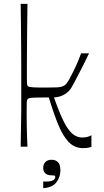

<svg xmlns="http://www.w3.org/2000/svg" viewBox="-20 -760 539 997"><path d="M87.4 1.7Q88.4 -54.9 88.9 -91.5Q89.4 -128.1 89.9 -151Q90.4 -173.9 90.4 -190.3Q90.4 -206.7 90.4 -221.7Q90.4 -236.7 90.4 -257.7Q90.4 -278.7 90.4 -316Q90.4 -353.3 90.4 -402.7Q90.4 -452.1 89.9 -508.4Q89.4 -564.7 88.9 -624.1Q88.4 -683.4 87.4 -740H122.6Q121.6 -682.1 121.1 -619.9Q120.6 -557.6 120.1 -500.7Q119.6 -443.9 119.6 -403.1Q119.6 -362.3 119.6 -348.6Q119.6 -330.1 120.6 -323.1Q121.7 -316.1 124.4 -312.6Q130.1 -307.9 151.2 -306.6Q172.3 -305.3 217.9 -305.3Q256.3 -305.3 275.1 -306.3Q293.9 -307.3 302.1 -310.4Q310.4 -313.4 316.6 -317.9Q327.1 -325.7 338.7 -346.4Q350.3 -367.1 361.6 -390.6Q372.9 -413.7 378 -425.4Q383.1 -437.1 387.9 -448.6Q392.6 -460.1 401.1 -482.9H442.3Q415 -426.1 396.6 -390.9Q378.3 -355.7 367.7 -335.4Q357.1 -315 350.9 -305.1Q344.7 -295.1 339.9 -290Q332.1 -281.3 320.2 -273.1Q308.3 -264.9 293.1 -259.9Q278 -254.9 260.4 -254Q286 -180.4 308.4 -134.3Q330.7 -88.1 354.1 -67Q377.6 -45.9 407.3 -45.9Q420.6 -45.9 433.3 -49.1Q446 -52.4 454.7 -57.7V2.4Q450.9 4 443.6 5.9Q436.4 7.7 428.3 8.4Q420.1 9.1 410.7 9.1Q366.6 9.1 336.1 -23.1Q305.6 -55.3 281.6 -114.6Q257.6 -173.9 233.6 -253.9Q174.7 -253.9 151.6 -252.8Q128.6 -251.7 123.4 -245Q119.4 -240.6 118.9 -228.1Q118.4 -215.7 118.4 -176.4Q118.4 -171.6 118.5 -150.9Q118.6 -130.1 119.1 -101.9Q119.7 -73.7 120.6 -45.7Q121.6 -17.7 122.6 1.7ZM204.4 216.9V182.1Q207.4 182.3 211 182.5Q214.6 182.7 218 182.7Q245 182.7 256 175.8Q267 168.9 267 158.9Q267 152.6 261.9 151.4Q256.7 150.3 245.9 150.3Q226.4 150.3 215.4 140.2Q204.4 130.1 204.4 112.4Q204.4 93.3 215.5 81.4Q226.6 69.6 248.6 69.6Q267.9 69.6 280.7 81.8Q293.6 94 293.6 125.1Q293.6 160 272.5 187.1Q251.4 214.3 204.4 216.9Z"/></svg>

Font: Ojuju ExtraLight
Style: Regular
Weight: 200
Designer: Chisaokwu Joboson, Mirko Velimirovic
Foundry: Udi Foundry
Version: Version 1.000